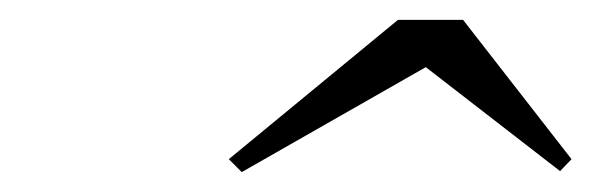

<svg xmlns="http://www.w3.org/2000/svg" viewBox="-20 -790 594 193"><path d="M408 -722.5 223 -617 210 -630 380 -770H445.5L554.5 -630L543 -618Z"/></svg>

Font: Bodoni* 11pt
Style: Italic
Weight: 400
Italic angle: -13°
Version: Version 2.3